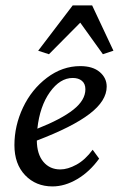

<svg xmlns="http://www.w3.org/2000/svg" viewBox="-20 -667 431 695"><path d="M390.6 -483.4 352.5 -470.7 270.5 -585 157.2 -470.7 118.2 -483.4 243.2 -647.5H313.5ZM169.9 7.8Q109.9 7.8 71 -32.7Q32.2 -73.2 32.2 -141.6Q32.2 -211.9 63.2 -277.6Q94.2 -343.3 149.9 -385.5Q205.6 -427.7 270.5 -427.7Q315.9 -427.7 341.1 -406.2Q366.2 -384.8 366.2 -353.5Q366.2 -302.2 304.4 -254.9Q242.7 -207.5 113.3 -158.2Q113.8 -108.9 137 -81.3Q160.2 -53.7 198.2 -53.7Q225.1 -53.7 256.8 -71Q288.6 -88.4 315.4 -125L338.9 -92.8Q304.7 -45.4 259.8 -18.8Q214.8 7.8 169.9 7.8ZM243.2 -384.8Q197.3 -384.8 160.6 -333.5Q124 -282.2 115.2 -201.2Q202.6 -235.8 245.8 -270.3Q289.1 -304.7 289.1 -343.8Q289.1 -363.8 276.6 -374.3Q264.2 -384.8 243.2 -384.8Z"/></svg>

Font: Crimson Pro
Style: Italic
Weight: 400
Italic angle: -12°
Designer: Jacques Le Bailly
Foundry: Baron von Fonthausen
Version: Version 1.003